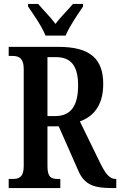

<svg xmlns="http://www.w3.org/2000/svg" viewBox="-20 -951 608 971"><path d="M210 -771H312C330 -816 374 -880 400 -918V-931H349C324 -901 285 -864 261 -830C236 -864 198 -901 173 -931H122V-918C148 -880 193 -816 210 -771ZM24 0H285V-46H272C240 -46 220 -54 220 -110V-312H277L375 -90C406 -16 456 0 545 0H568V-46H564C534 -46 513 -73 486 -128L384 -337C448 -360 502 -413 502 -526C502 -652 438 -714 276 -714H24V-668H45C72 -668 100 -659 100 -603V-110C100 -54 74 -46 45 -46H24ZM259 -364H220V-662H264C341 -662 375 -615 375 -519C375 -418 340 -364 259 -364Z"/></svg>

Font: Noto Serif Hebrew ExtraCondensed SemiBold
Style: Regular
Weight: 600
Width: 2
Designer: Monotype Design Team
Foundry: Monotype Imaging Inc.
Version: Version 2.004